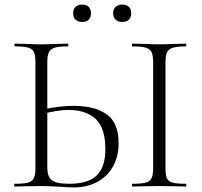

<svg xmlns="http://www.w3.org/2000/svg" viewBox="-20 -816 882 840"><path d="M241 1Q226 0 205.5 -1Q185 -2 160 -2L94 -1Q76 0 44 0Q42 0 42 -6Q42 -12 44 -12Q84 -12 102.5 -17Q121 -22 128 -36.5Q135 -51 135 -81V-544Q135 -574 128.5 -588Q122 -602 103.5 -607.5Q85 -613 46 -613Q43 -613 43 -619Q43 -625 46 -625L93 -624Q135 -622 159 -622Q188 -622 230 -624L276 -625Q279 -625 279 -619Q279 -613 276 -613Q237 -613 218.5 -607Q200 -601 193.5 -586.5Q187 -572 187 -542V-81Q187 -45 206 -28.5Q225 -12 283 -12Q366 -12 403.5 -49Q441 -86 441 -163Q441 -256 398.5 -295.5Q356 -335 280 -335Q232 -335 165 -317L164 -336Q239 -353 302 -353Q394 -353 446.5 -316Q499 -279 499 -189Q499 -132 474.5 -88Q450 -44 405.5 -20Q361 4 303 4Q277 4 241 1ZM793 -12Q795 -12 795 -6Q795 0 793 0Q763 0 746 -1L676 -2L609 -1Q591 0 560 0Q557 0 557 -6Q557 -12 560 -12Q599 -12 617.5 -17Q636 -22 643 -36.5Q650 -51 650 -81V-544Q650 -574 643 -588Q636 -602 617.5 -607.5Q599 -613 560 -613Q557 -613 557 -619Q557 -625 560 -625L609 -624Q651 -622 676 -622Q704 -622 746 -624L793 -625Q795 -625 795 -619Q795 -613 793 -613Q754 -613 735.5 -607Q717 -601 710.5 -586.5Q704 -572 704 -542V-81Q704 -50 710.5 -36Q717 -22 735 -17Q753 -12 793 -12ZM300 -758Q300 -776 310.5 -786Q321 -796 340 -796Q358 -796 368 -786Q378 -776 378 -758Q378 -740 368 -730Q358 -720 340 -720Q321 -720 310.5 -730Q300 -740 300 -758ZM475 -758Q475 -776 486 -786Q497 -796 515 -796Q534 -796 544 -786Q554 -776 554 -758Q554 -740 544 -730Q534 -720 515 -720Q497 -720 486 -730Q475 -740 475 -758Z"/></svg>

Font: Cormorant Unicase Light
Style: Regular
Weight: 300
Designer: Christian Thalmann (Catharsis Fonts)
Foundry: Catharsis Fonts
Version: Version 4.000